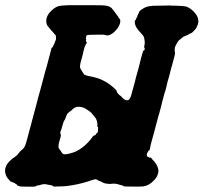

<svg xmlns="http://www.w3.org/2000/svg" viewBox="-88 -678 784 739"><path d="M176 -658Q206 -658 257.5 -658Q309 -658 314 -657Q324 -656 332 -653Q334 -652 336.5 -650.5Q339 -649 341 -647.5Q343 -646 342 -646Q342 -646 345 -642.5Q348 -639 349 -638Q350 -637 352 -634Q354 -632 360 -623Q362 -620 362.5 -619.5Q363 -619 365 -616Q367 -613 367.5 -613Q368 -613 368 -611Q371 -605 373 -605Q375 -605 375 -595Q375 -590 373 -586Q369 -574 361 -565Q346 -546 329 -542Q325 -541 325 -541.5Q325 -542 318 -543Q316 -543 315.5 -543.5Q315 -544 311 -544.5Q307 -545 288 -544.5Q269 -544 259 -544Q247 -544 245 -541Q243 -538 243 -532Q242 -529 243 -528Q244 -527 244 -526Q242 -522 243 -519Q244 -517 245 -516L247 -514L246 -513Q242 -508 237 -495Q236 -490 233.5 -481.5Q231 -473 230 -466Q219 -430 220 -421Q220 -415 225 -408Q228 -404 230 -400Q234 -393 236 -391Q240 -388 255 -385Q273 -382 291 -376Q305 -371 315 -365Q332 -356 348 -342Q351 -339 354.5 -336Q358 -333 359.5 -331Q361 -329 361 -328Q360 -328 361 -327Q361 -324 366 -318Q371 -312 376 -309Q379 -307 383 -302Q391 -293 400 -292Q406 -292 409 -295Q412 -298 416 -308Q419 -318 429 -355Q431 -362 432 -366.5Q433 -371 434.5 -377Q436 -383 438.5 -391.5Q441 -400 444 -411Q447 -422 449 -430Q451 -438 454 -451Q458 -465 460 -472Q462 -479 462.5 -481Q463 -483 465 -483Q469 -484 469 -493Q468 -495 467 -496L466 -495Q466 -495 467 -499Q470 -510 469 -518Q468 -532 464 -539Q463 -542 454 -551Q437 -569 433 -581Q430 -589 431 -597Q431 -600 432 -600Q435 -600 436 -606Q436 -608 436.5 -608.5Q437 -609 437 -609Q438 -608 439.5 -612Q441 -616 441 -618Q441 -619 443 -622Q447 -629 447 -631Q447 -636 466 -647Q478 -654 495 -655Q497 -656 513.5 -656Q530 -656 546.5 -656.5Q563 -657 566 -657Q567 -656 591 -656Q619 -655 628 -653Q643 -648 657 -634Q673 -618 675 -602Q677 -591 671 -578Q668 -569 661 -562Q651 -551 647 -550Q646 -550 642 -548Q635 -543 626 -540Q617 -537 612 -532Q608 -528 603 -524.5Q598 -521 595.5 -516Q593 -511 591 -508Q589 -505 589 -504.5Q589 -504 587 -500Q585 -496 584.5 -491Q584 -486 584.5 -481Q585 -476 585.5 -475.5Q586 -475 585.5 -471Q585 -467 584 -463Q583 -459 579.5 -446.5Q576 -434 575 -429.5Q574 -425 571 -416Q568 -402 563 -384Q561 -378 557 -364Q554 -349 548 -327Q545 -320 543.5 -313Q542 -306 540 -299.5Q538 -293 536.5 -286.5Q535 -280 533 -272Q528 -255 525 -242Q522 -233 520.5 -227Q519 -221 518 -217.5Q517 -214 515 -206Q513 -198 511.5 -193Q510 -188 509 -183.5Q508 -179 506 -172Q504 -165 502 -157.5Q500 -150 498.5 -144.5Q497 -139 495 -132Q492 -122 490 -110Q489 -105 488.5 -103.5Q488 -102 488 -101Q488 -100 487.5 -100Q487 -100 487 -100Q485 -100 482 -95Q481 -92 480 -91Q475 -86 478 -77Q480 -73 481 -75Q482 -75 483 -74Q486 -71 490 -71Q491 -71 492 -71.5Q493 -72 493.5 -71Q494 -70 497 -66Q518 -45 521 -27Q522 -24 521.5 -17.5Q521 -11 520 -9Q517 1 511 9Q504 18 494 26Q481 36 466 39Q454 41 410 40Q388 40 388 39Q388 37 380 35Q374 34 366 31Q354 28 347 29Q333 31 324 29Q312 28 303 22Q300 20 296.5 19Q293 18 289 16Q283 11 277.5 12Q272 13 252 20Q211 33 169 38Q163 39 144 39.5Q125 40 120 40L116 39Q117 38 115 37Q110 35 104 34Q101 34 97 33Q93 32 88 31Q82 30 73 32Q66 35 56 36Q54 36 52 37Q50 38 51 39L45 40Q39 41 20 40.5Q1 40 -6 40Q-16 39 -18 37Q-18 37 -21 36L-22 35Q-21 35 -22 34Q-23 31 -28 30Q-29 30 -29 29Q-29 27 -36 25Q-38 24 -41.5 22.5Q-45 21 -46 21Q-47 22 -57 10Q-65 0 -67 -10Q-70 -21 -67 -32Q-62 -50 -43 -65Q-39 -69 -32 -73Q-21 -81 -17 -87Q-11 -96 -4 -101Q6 -108 11 -124Q14 -132 25 -175Q28 -185 30 -193Q33 -206 40 -231Q43 -243 46 -253Q55 -285 61 -310Q64 -320 64 -320.5Q64 -321 68 -335Q75 -363 79 -376Q81 -383 83.5 -393Q86 -403 86 -403Q88 -406 107 -480Q110 -494 111 -494Q112 -494 113 -495Q117 -499 117 -502Q117 -503 118 -504Q121 -507 123 -515Q124 -519 125 -520.5Q126 -522 126.5 -524Q127 -526 127.5 -527Q128 -528 127.5 -533.5Q127 -539 127 -541Q125 -544 115 -555Q108 -562 104 -567.5Q100 -573 97.5 -575.5Q95 -578 93 -582Q82 -611 111 -638Q126 -652 140 -655Q149 -657 176 -658ZM225 -266Q210 -269 201 -264Q198 -263 193 -259Q187 -252 180 -248Q177 -246 174 -243Q169 -239 165 -226Q163 -219 160 -215Q156 -210 150 -187Q149 -181 147 -177Q144 -173 144 -165L146 -160Q147 -160 146.5 -159Q146 -158 146 -155Q145 -148 142 -140Q137 -124 137 -114Q137 -108 142 -102Q147 -96 149 -92Q152 -87 156 -85Q164 -82 187 -89Q207 -94 227 -109Q251 -126 271 -155Q272 -156 273 -156Q277 -156 280 -159Q281 -161 282.5 -163.5Q284 -166 285 -166Q287 -166 289 -172V-180V-182Q291 -189 287 -190Q286 -190 287 -195Q287 -211 281 -222Q276 -229 266 -241Q260 -248 250 -254Q242 -260 235 -263Q232 -264 225 -266Z"/></svg>

Font: TT2020 Style B
Style: Italic
Weight: 400
Italic angle: -15°
Version: Version 0.2.000